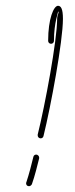

<svg xmlns="http://www.w3.org/2000/svg" viewBox="-20 -616 257 662"><path d="M120 -139C125 -139 129 -142 130 -147C155 -248 197 -474 197 -551C197 -586 190 -596 180 -596C165 -596 146 -551 146 -475C146 -470 150 -465 156 -465C162 -465 166 -470 166 -475C166 -539 182 -576 180 -576C186 -576 177 -565 177 -551C177 -476 135 -252 110 -152C110 -151 110 -150 110 -149C110 -144 114 -139 120 -139ZM80 26C84 26 88 23 90 19C100 -9 109 -46 115 -70V-71C115 -72 115 -72 115 -73C115 -78 110 -83 105 -83C100 -83 96 -80 95 -75C89 -50 80 -15 71 12C70 14 70 15 70 16C70 22 74 26 80 26Z"/></svg>

Font: Mistral SingleLine Outline
Style: Regular
Weight: 300
Designer: François Chastanet, Élisa Garzelli, Anais Alves, Morgane Autin
Foundry: institut supérieur des arts et du design Toulouse / isdaT
Version: Version 1.000;Glyphs 3.3 (3337)